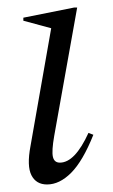

<svg xmlns="http://www.w3.org/2000/svg" viewBox="-20 -480 299 510"><path d="M105 10Q76 10 63.5 -14.5Q51 -39 61 -92L116 -405L42 -425V-433L177 -460H185L124 -119Q117 -79 120.5 -63.5Q124 -48 139 -48Q179 -48 215 -127L228 -122Q200 -52 169 -21Q138 10 105 10Z"/></svg>

Font: Spectral Light
Style: Italic
Weight: 300
Italic angle: -10°
Designer: Jean-Baptiste Levee
Foundry: Production Type
Version: Version 2.001